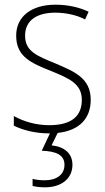

<svg xmlns="http://www.w3.org/2000/svg" viewBox="-20 -559 449 819"><path d="M289 144C289 96 256 67 200 61L226 8C319 -2 367 -54 367 -133C367 -227 296 -254 215 -289C137 -321 87 -340 87 -407C87 -471 136 -505 216 -505C262 -505 310 -494 343 -476L358 -509C320 -527 272 -539 217 -539C112 -539 49 -487 49 -407C49 -317 113 -290 198 -256C277 -224 329 -201 329 -133C329 -65 287 -25 190 -25C135 -25 82 -40 39 -64V-23C73 -6 126 10 190 10H193L158 84C220 86 255 102 255 144C255 187 220 210 171 210C151 210 134 208 119 204V234C133 238 151 240 172 240C242 240 289 203 289 144Z"/></svg>

Font: Noto Sans Thai Looped SemiCondensed ExtraLight
Style: Regular
Weight: 200
Width: 4
Designer: Sasikarn Vongin, Ben Mitchell
Foundry: The Fontpad Ltd
Version: Version 1.001